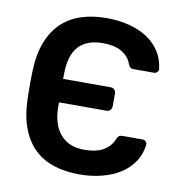

<svg xmlns="http://www.w3.org/2000/svg" viewBox="-81 -785 825 871"><g transform="rotate(10 332.0 -350.0)"><path d="M340 10Q277 10 225 -6.5Q173 -23 135.5 -58Q98 -93 76 -148.5Q54 -204 51 -282Q51 -293 50.5 -311.5Q50 -330 50 -349.5Q50 -369 50.5 -387.5Q51 -406 51 -418Q54 -495 76 -550.5Q98 -606 136 -641.5Q174 -677 226 -693.5Q278 -710 340 -710Q397 -710 445.5 -697.5Q494 -685 530 -661Q566 -637 588 -602.5Q610 -568 615 -524Q616 -515 609.5 -509Q603 -503 594 -503H502Q491 -503 486 -507Q481 -511 476 -522Q467 -552 434.5 -573.5Q402 -595 342 -595Q271 -595 232.5 -554Q194 -513 194 -422V-404H413Q424 -404 430.5 -397Q437 -390 437 -379V-322Q437 -311 430.5 -303.5Q424 -296 413 -296H194V-277Q194 -195 233 -149.5Q272 -104 342 -104Q402 -104 434.5 -125Q467 -146 478 -177Q483 -188 488.5 -192Q494 -196 505 -196H596Q605 -196 611.5 -190Q618 -184 617 -175Q612 -131 589 -96.5Q566 -62 529.5 -38.5Q493 -15 444.5 -2.5Q396 10 340 10Z"/></g></svg>

Font: Fz Rubik Med
Style: Regular
Weight: 500
Designer: Hubert and Fischer
Foundry: Hubert and Fischer
Version: Vit hóa bi FontZin.com